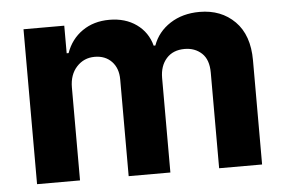

<svg xmlns="http://www.w3.org/2000/svg" viewBox="-44 -613 1002 674"><g transform="rotate(-5 457.0 -276.5)"><path d="M60.5 0V-545.9H204.1V-448.7H210.9Q228 -497.1 268.1 -524.9Q308.1 -552.7 363.3 -552.7Q419.4 -552.7 458.7 -524.7Q498 -496.6 510.7 -448.7H516.6Q533.7 -496.1 577.4 -524.4Q621.1 -552.7 681.2 -552.7Q757.3 -552.7 805.4 -504.4Q853.5 -456.1 853.5 -367.2V0H702.1V-336.9Q702.1 -382.8 678 -405.3Q653.8 -427.7 617.7 -427.7Q576.7 -427.7 553.5 -401.6Q530.3 -375.5 530.3 -333V0H383.3V-340.8Q383.3 -380.4 360.6 -404.1Q337.9 -427.7 300.8 -427.7Q262.7 -427.7 237.3 -400.1Q211.9 -372.6 211.9 -327.1V0Z"/></g></svg>

Font: Konkhmer Sleokchher
Style: Regular
Weight: 400
Designer: Suon May Sophanith
Version: Version 1.000; ttfautohint (v1.8.4.7-5d5b);gftools[0.9.23]